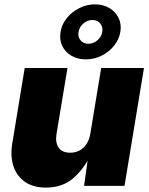

<svg xmlns="http://www.w3.org/2000/svg" viewBox="-20 -853 685 881"><path d="M190.4 7.8Q132.8 7.8 95 -18.3Q57.1 -44.4 41.7 -90.6Q26.4 -136.7 36.6 -196.8L93.3 -541H289.6L239.3 -238.3Q232.9 -198.2 249.3 -175.3Q265.6 -152.3 302.2 -152.3Q326.7 -152.3 345.7 -162.8Q364.7 -173.3 377.4 -192.9Q390.1 -212.4 394.5 -239.7L444.3 -541H640.6L551.3 0H365.7L385.3 -140.1H394.5Q364.7 -77.1 315.4 -34.7Q266.1 7.8 190.4 7.8ZM373.5 -580.6Q335.9 -580.6 307.4 -597.4Q278.8 -614.3 265.4 -642.8Q252 -671.4 257.8 -706.5Q263.7 -742.2 286.9 -770.5Q310.1 -798.8 344 -815.9Q377.9 -833 415.5 -833Q454.1 -833 482.2 -815.9Q510.3 -798.8 524.2 -770.5Q538.1 -742.2 532.2 -706.5Q526.4 -671.9 503.2 -643.1Q480 -614.3 446 -597.4Q412.1 -580.6 373.5 -580.6ZM385.7 -652.3Q408.7 -652.3 427 -668Q445.3 -683.6 449.2 -706.5Q453.1 -729.5 439.9 -745.4Q426.8 -761.2 403.8 -761.2Q381.3 -761.2 362.8 -745.4Q344.2 -729.5 340.3 -706.5Q336.4 -683.6 349.6 -668Q362.8 -652.3 385.7 -652.3Z"/></svg>

Font: Inter 17pt Black
Style: Italic
Weight: 900
Italic angle: -9.3988°
Version: Version 4.001;git-66647c0bb